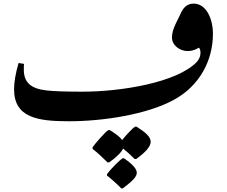

<svg xmlns="http://www.w3.org/2000/svg" viewBox="-20 -655 1257 1064"><path d="M362 17C550 17 794 -20 944 -102C1085 -179 1160 -318 1160 -468C1160 -551 1123 -635 1053 -635C1023 -635 1001 -620 985 -588L953 -522C940 -495 933 -470 933 -448C933 -403 977 -372 1020 -372C1042 -372 1062 -378 1082 -391C1088 -385 1091 -375 1091 -362C1091 -342 1083 -325 1069 -310C958 -197 650 -147 438 -147C346 -147 279 -149 236 -154C151 -164 112 -198 112 -269C112 -281 112 -292 113 -301L83 -306C66 -248 58 -199 58 -160C58 -2 191 17 362 17ZM576 245H585C627 215 653 189 662 168C682 184 703 203 726 226H735C788 188 815 156 815 131C815 104 789 80 737 47H728C716 54 680 92 657 121C645 104 622 87 589 66H580C565 75 511 135 493 161V170C520 191 547 216 576 245ZM652 389H660C721 344 738 322 738 302C738 281 715 255 667 222H659C649 228 602 271 573 310V318C581 323 635 370 652 389Z"/></svg>

Font: Noto Nastaliq Urdu
Style: Regular
Weight: 400
Designer: Monotype Design Team (Patrick Giasson: type design, Kamal Mansour: OpenType code, Glenda Bellarosa). Updated by Simon Co
Foundry: Monotype Imaging Inc., Simon Cozens
Version: Version 3.009